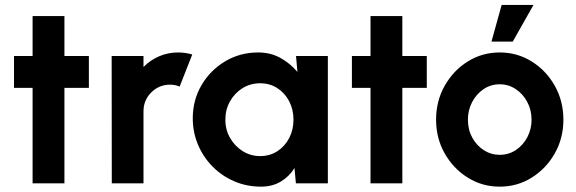

<svg xmlns="http://www.w3.org/2000/svg" viewBox="-20 -720 2262 754"><path d="M329 -375H233V0H108V-375H35V-500H108V-657H233V-500H329Z M419 0 418.5 -500H543.5V-457Q569.5 -483.5 604.5 -498.8Q639.5 -514 679.5 -514Q707.5 -514 735 -506L685.5 -380Q668 -387.5 648 -387.5Q604.5 -387.5 574 -357Q543.5 -326.5 543.5 -283V0Z M1142.5 -500H1267.5V0H1142L1136.5 -60Q1116 -27 1082.8 -7Q1049.5 13 1005 13Q949 13 900.5 -7.8Q852 -28.5 815.2 -65.5Q778.5 -102.5 757.8 -151.2Q737 -200 737 -255.5Q737 -327 771.5 -385.8Q806 -444.5 864.2 -479.2Q922.5 -514 994 -514Q1043 -514 1081.8 -492.2Q1120.5 -470.5 1148 -437.5ZM1001.5 -107Q1039.5 -107 1069.2 -126.2Q1099 -145.5 1115.8 -178Q1132.5 -210.5 1132.5 -250Q1132.5 -290 1115.5 -322.5Q1098.5 -355 1069 -374Q1039.5 -393 1001.5 -393Q963.5 -393 932.5 -373.8Q901.5 -354.5 883.2 -322Q865 -289.5 865 -250Q865 -210 883.8 -177.8Q902.5 -145.5 933.5 -126.2Q964.5 -107 1001.5 -107Z M1656 -375H1560V0H1435V-375H1362V-500H1435V-657H1560V-500H1656Z M1942.5 13Q1873.5 13 1816.8 -22.5Q1760 -58 1726.2 -117.8Q1692.5 -177.5 1692.5 -250Q1692.5 -323 1726.2 -383Q1760 -443 1816.8 -478.5Q1873.5 -514 1942.5 -514Q2011.5 -514 2068.2 -478.5Q2125 -443 2158.8 -383Q2192.5 -323 2192.5 -250Q2192.5 -177.5 2158.8 -117.8Q2125 -58 2068.2 -22.5Q2011.5 13 1942.5 13ZM1942.5 -112Q1978 -112 2006.2 -131Q2034.5 -150 2051 -181.5Q2067.5 -213 2067.5 -250Q2067.5 -288 2050.5 -319.8Q2033.5 -351.5 2005.2 -370.2Q1977 -389 1942.5 -389Q1907 -389 1878.8 -369.8Q1850.5 -350.5 1834 -319Q1817.5 -287.5 1817.5 -250Q1817.5 -211 1834.5 -179.8Q1851.5 -148.5 1880 -130.2Q1908.5 -112 1942.5 -112ZM1910 -556.5 1950 -700.5H2075L1993.5 -556.5Z"/></svg>

Font: Urbanist
Style: Bold
Weight: 700
Designer: Corey Hu
Foundry: Corey Hu
Version: Version 1.330; ttfautohint (v1.8.4.7-5d5b)